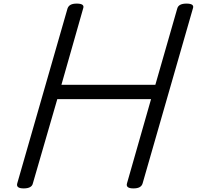

<svg xmlns="http://www.w3.org/2000/svg" viewBox="-20 -1035 1096 1069"><path d="M112 14Q68 14 76 -14L356 -988Q361 -1002 373.5 -1008.5Q386 -1015 407 -1015Q453 -1015 443 -988L322 -563H845L967 -988Q971 -1002 984 -1008.5Q997 -1015 1018 -1015Q1064 -1015 1054 -988L774 -14Q770 0 757.5 7Q745 14 723 14Q679 14 687 -14L821 -483H299L163 -14Q160 0 147 7Q134 14 112 14Z"/></svg>

Font: Playwrite AU QLD
Style: Regular
Weight: 400
Designer: Veronika Burian, José Scaglione
Foundry: TypeTogether
Version: Version 1.002